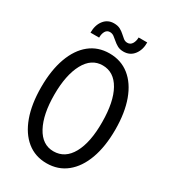

<svg xmlns="http://www.w3.org/2000/svg" viewBox="-214 -1000 991 1114"><g transform="rotate(30 281.0 -442.5)"><path d="M280.3 7.8Q203.6 7.8 148.2 -37.1Q92.8 -82 63 -164.6Q33.2 -247.1 33.2 -360.4Q33.2 -473.1 63 -555.7Q92.8 -638.2 148.2 -682.9Q203.6 -727.5 280.3 -727.5Q357.4 -727.5 413.3 -682.9Q469.2 -638.2 499.3 -555.7Q529.3 -473.1 529.3 -360.4Q529.3 -247.1 499.3 -164.6Q469.2 -82 413.3 -37.1Q357.4 7.8 280.3 7.8ZM280.3 -72.3Q357.9 -72.3 400.1 -148.9Q442.4 -225.6 441.4 -360.4Q440.9 -496.1 398.4 -571.8Q356 -647.5 280.3 -647.5Q205.1 -647.5 163.1 -569.6Q121.1 -491.7 121.1 -360.4Q121.1 -228.5 163.1 -150.4Q205.1 -72.3 280.3 -72.3ZM123 -776.4Q123 -827.6 148.2 -859.6Q173.3 -891.6 214.8 -891.6Q240.2 -891.6 257.1 -882.6Q273.9 -873.5 286.4 -861.8Q298.8 -850.1 310.5 -841.1Q322.3 -832 336.9 -832Q357.4 -832 368.2 -849.9Q378.9 -867.7 378.9 -891.6H436.5Q437.5 -842.8 412.1 -809.6Q386.7 -776.4 342.8 -776.4Q319.3 -776.4 302.7 -785.4Q286.1 -794.4 272.9 -806.2Q259.8 -817.9 247.3 -826.9Q234.9 -835.9 219.7 -835.9Q200.7 -835.9 190.7 -819.3Q180.7 -802.7 180.7 -776.4Z"/></g></svg>

Font: Reddit Mono
Style: Regular
Weight: 400
Monospace: yes
Designer: Stephen Hutchings
Foundry: Reddit
Version: Version 1.014; ttfautohint (v1.8.4.7-5d5b)